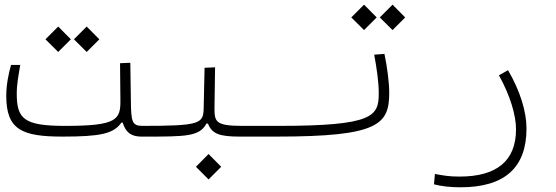

<svg xmlns="http://www.w3.org/2000/svg" viewBox="-20 -584 2384 823"><path d="M248.5 1.5C410.6 1.5 467.3 -10.7 500.5 -58.6H505.9C518.6 -15.6 543.5 1.5 585.9 1.5C597.2 1.5 604 -6.8 604 -23.9C604 -36.6 601.1 -44.4 591.8 -44.4C545.9 -44.4 542 -61 541 -152.8L538.6 -314.9L494.6 -313L496.1 -154.3C497.1 -70.3 480.5 -44.4 258.3 -44.4C82.5 -44.4 51.8 -74.7 51.8 -182.6C51.8 -222.7 59.6 -263.7 66.9 -305.7H27.3C16.6 -268.6 6.8 -219.2 6.8 -173.8C6.8 -27.8 73.7 1.5 248.5 1.5ZM229.5 -361.3 283.7 -415.5 229.5 -470.2 174.8 -415.5ZM351.6 -361.3 405.8 -415.5 351.6 -470.2 296.9 -415.5Z M580.1 1.5C587.4 1.5 594.7 1.5 602.1 1.5C774.9 1.5 835.9 1.5 864.7 -54.2H871.6C888.2 -10.7 919.9 1.5 1007.3 1.5H1166C1189.5 1.5 1203.6 -2.4 1203.6 -22C1203.6 -42 1196.8 -44.4 1171.9 -44.4H1018.6C900.9 -44.4 899.4 -63.5 899.4 -124L901.9 -295.4L856.9 -293.5L853 -119.1C851.6 -53.2 836.4 -44.4 585.9 -44.4ZM874 185.1 928.2 130.9 874 76.2 819.8 130.9Z M1166 1.5C1600.1 1.5 1648.4 -49.3 1648.4 -185.5C1648.4 -231.9 1639.6 -296.9 1627.9 -353L1584 -349.6C1594.2 -294.9 1603.5 -233.4 1603.5 -184.6C1603.5 -85.9 1582 -44.4 1171.9 -44.4C1161.6 -44.4 1154.8 -37.1 1154.8 -23.9C1154.8 -6.3 1158.2 1.5 1166 1.5ZM1540.5 -455.1 1594.7 -509.3 1540.5 -564 1485.8 -509.3ZM1662.6 -455.1 1716.8 -509.3 1662.6 -564 1607.9 -509.3Z M1954.1 218.8C2144 218.8 2236.8 133.8 2236.8 -33.2C2236.8 -105 2210 -193.4 2157.7 -283.2L2118.7 -261.2C2167.5 -173.3 2191.9 -89.4 2191.9 -29.8C2191.9 106 2108.9 172.9 1949.7 172.9C1905.8 172.9 1880.4 168.5 1844.2 161.6L1840.3 206.1C1874 214.8 1911.6 218.8 1954.1 218.8Z"/></svg>

Font: Cascadia Mono PL ExtraLight
Style: Regular
Weight: 200
Monospace: yes
Designer: Aaron Bell
Foundry: Saja Typeworks
Version: Version 2404.023